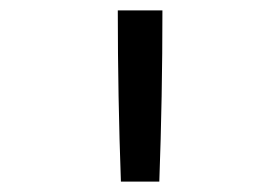

<svg xmlns="http://www.w3.org/2000/svg" viewBox="-20 -792 540 370"><path d="M287 -442H213Q210 -524 208.5 -606.5Q207 -689 207 -772H293Q293 -689 291.5 -606.5Q290 -524 287 -442Z"/></svg>

Font: Iosevka
Style: Regular
Weight: 400
Monospace: yes
Designer: Belleve Invis
Foundry: Belleve Invis
Version: Version 33.2.3; ttfautohint (v1.8.4)